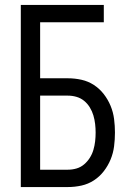

<svg xmlns="http://www.w3.org/2000/svg" viewBox="-20 -755 540 775"><path d="M64 0V-735H399V-665H142V-439H254Q282 -439 309 -433Q336 -427 359 -412Q382 -397 399 -375Q416 -353 426.5 -327.5Q437 -302 440.5 -274.5Q444 -247 444 -220Q444 -192 440.5 -164.5Q437 -137 426.5 -111.5Q416 -86 399 -64Q382 -42 359 -27Q336 -12 309 -6Q282 0 254 0ZM142 -70H254Q272 -70 289 -75Q306 -80 319.5 -91.5Q333 -103 342.5 -118Q352 -133 357 -150Q362 -167 364 -184.5Q366 -202 366 -220Q366 -237 364 -254.5Q362 -272 357 -289Q352 -306 342.5 -321.5Q333 -337 319.5 -348Q306 -359 289 -364Q272 -369 254 -369H142Z"/></svg>

Font: Iosevka MaddieWtf
Style: Regular
Weight: 400
Monospace: yes
Designer: Belleve Invis
Foundry: Belleve Invis
Version: Version 31.3.0; ttfautohint (v1.8.3)